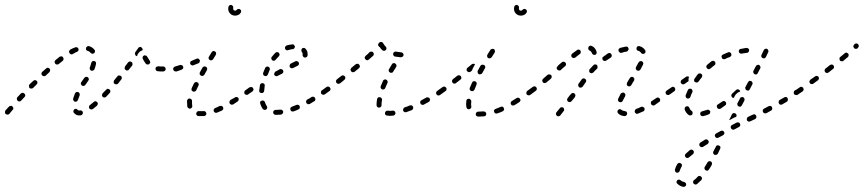

<svg xmlns="http://www.w3.org/2000/svg" viewBox="-21 -449 3482 774"><path d="M305 16Q309 15 311 12Q314 8 313 4Q313 2 312 1Q311 -1 309 -2Q308 -3 306 -4Q304 -4 302 -4Q298 -3 295 -4Q293 -5 292 -6Q291 -8 289 -9Q287 -10 286 -10Q284 -10 282 -10Q280 -9 278 -8Q275 -5 275 -1Q274 3 277 6Q282 12 289 15Q296 17 305 16ZM33 -13Q32 -17 29 -20Q28 -21 26 -22Q24 -23 22 -22Q20 -22 18 -21Q16 -21 15 -19Q6 -9 1 -4Q-1 0 -1 4Q-1 8 2 11Q6 13 10 13Q14 13 17 10Q21 4 30 -6Q33 -9 33 -13ZM372 -26Q373 -28 373 -30Q374 -32 373 -34Q372 -36 371 -37Q368 -40 364 -41Q360 -41 357 -38Q349 -31 341 -25Q340 -24 339 -23Q338 -21 338 -19Q337 -17 338 -15Q338 -13 340 -11Q342 -8 346 -8Q350 -7 354 -10Q361 -16 370 -23Q371 -24 372 -26ZM275 -44Q277 -41 281 -39Q283 -39 285 -39Q287 -39 288 -40Q290 -41 291 -43Q293 -44 293 -46Q296 -55 300 -64Q301 -68 300 -72Q298 -76 294 -78Q292 -78 290 -78Q288 -78 287 -78Q285 -77 283 -75Q282 -74 281 -72Q277 -62 274 -52Q273 -48 275 -44ZM81 -65Q80 -70 77 -72Q74 -75 70 -75Q66 -75 63 -72L49 -57Q46 -54 47 -50Q47 -45 50 -43Q53 -40 57 -40Q61 -40 64 -43L78 -58Q81 -61 81 -65ZM424 -81Q424 -85 421 -88Q419 -89 417 -90Q415 -91 413 -91Q411 -91 410 -90Q408 -89 407 -87Q399 -80 393 -73Q391 -71 391 -69Q390 -67 390 -65Q390 -63 391 -62Q392 -60 393 -58Q396 -56 400 -56Q404 -56 407 -59Q414 -66 421 -74Q424 -77 424 -81ZM130 -116Q130 -120 127 -123Q124 -126 120 -126Q116 -126 113 -123L98 -109Q95 -106 96 -102Q96 -97 98 -94Q101 -92 106 -92Q110 -92 113 -95L127 -109Q130 -112 130 -116ZM307 -118Q304 -115 305 -111Q306 -107 309 -104Q311 -103 313 -103Q315 -102 317 -103Q319 -103 320 -104Q322 -105 323 -107Q325 -109 327 -112Q331 -118 335 -124Q338 -127 337 -131Q336 -135 333 -138Q329 -140 325 -139Q321 -138 319 -135Q315 -129 311 -124Q309 -121 307 -118ZM470 -136Q470 -140 466 -143Q465 -144 463 -144Q461 -145 459 -145Q457 -145 455 -144Q454 -143 452 -141Q446 -133 439 -125Q438 -124 438 -122Q437 -120 437 -118Q437 -116 438 -114Q439 -112 441 -111Q444 -109 448 -109Q452 -109 455 -112Q461 -120 468 -129Q471 -132 470 -136ZM180 -161Q181 -163 181 -165Q181 -167 181 -169Q180 -171 179 -172Q176 -175 172 -176Q168 -176 165 -173Q157 -166 149 -159Q146 -156 146 -152Q146 -148 149 -145Q152 -142 156 -142Q160 -141 163 -144Q171 -151 178 -158Q179 -160 180 -161ZM625 -161H637Q641 -161 644 -164Q647 -167 647 -171Q647 -175 644 -178Q641 -181 637 -181H625Q621 -181 618 -182Q616 -182 614 -181Q612 -181 610 -180Q609 -179 607 -177Q606 -175 606 -173Q605 -169 608 -166Q610 -162 614 -162Q620 -161 625 -161ZM695 -164Q698 -167 698 -171Q698 -175 695 -178Q692 -181 688 -181H687Q683 -181 680 -178Q677 -175 677 -171Q677 -167 680 -164Q683 -161 687 -161H688Q692 -161 695 -164ZM341 -170Q343 -166 347 -164Q351 -163 355 -165Q358 -166 360 -170Q364 -181 366 -191Q367 -195 365 -199Q363 -202 359 -203Q357 -204 355 -203Q353 -203 351 -202Q350 -201 349 -199Q347 -198 347 -196Q345 -187 341 -177Q340 -174 341 -170ZM513 -193Q513 -197 509 -199Q506 -202 502 -201Q498 -201 495 -197L483 -181Q482 -179 482 -177Q481 -175 481 -173Q482 -171 483 -170Q484 -168 485 -167Q489 -164 493 -165Q497 -165 499 -169L512 -185Q514 -189 513 -193ZM573 -189Q577 -188 581 -191Q582 -192 583 -194Q584 -195 585 -197Q585 -199 584 -201Q584 -203 582 -205Q577 -212 572 -221Q571 -222 570 -224Q568 -225 566 -225Q564 -226 562 -226Q560 -226 559 -225Q555 -223 554 -219Q553 -215 555 -211Q560 -201 567 -192Q569 -189 573 -189ZM235 -210Q236 -214 233 -218Q231 -221 227 -222Q223 -222 219 -220Q211 -213 203 -207Q200 -204 199 -200Q199 -196 202 -192Q204 -189 208 -189Q213 -188 216 -191Q224 -198 232 -204Q235 -206 235 -210ZM523 -231Q522 -235 524 -238Q530 -247 536 -255Q537 -257 538 -258Q540 -259 542 -259Q544 -260 546 -260Q548 -259 549 -258Q552 -256 553 -253Q555 -250 554 -247Q551 -246 548 -244Q543 -242 539 -237Q534 -232 532 -225Q532 -224 532 -223Q530 -223 529 -223Q528 -224 527 -224Q524 -227 523 -231ZM295 -245Q297 -249 295 -253Q294 -255 293 -256Q291 -258 290 -258Q288 -259 286 -259Q284 -259 282 -258Q273 -255 262 -249Q259 -247 258 -243Q256 -239 259 -235Q261 -232 265 -230Q269 -229 272 -231Q282 -237 289 -240Q293 -241 295 -245ZM347 -234Q349 -233 351 -232Q353 -232 355 -233Q356 -233 358 -234Q361 -237 362 -241Q363 -245 360 -248Q352 -259 338 -263Q334 -264 331 -262Q327 -260 326 -256Q325 -253 326 -249Q328 -245 332 -244Q340 -242 344 -236Q345 -235 347 -234Z M802 19Q806 18 809 15Q811 12 811 8Q810 4 807 1Q804 -2 800 -1Q795 -1 790 -1Q785 -1 781 -1Q777 -2 774 1Q771 4 770 8Q770 10 770 12Q771 14 772 15Q774 17 775 18Q777 19 779 19Q784 19 790 19Q796 19 802 19ZM879 -9Q880 -13 878 -17Q877 -19 876 -20Q874 -21 872 -22Q871 -23 869 -22Q867 -22 865 -22Q855 -17 846 -13Q844 -13 843 -11Q842 -10 841 -8Q840 -6 840 -4Q840 -2 841 0Q842 3 846 5Q850 7 854 5Q863 1 873 -3Q877 -5 879 -9ZM734 -19Q735 -15 739 -13Q742 -10 746 -11Q748 -12 750 -13Q751 -14 752 -15Q754 -17 754 -19Q754 -21 754 -23Q753 -29 753 -39Q753 -40 753 -41Q754 -45 751 -48Q748 -51 744 -52Q740 -52 737 -50Q734 -47 733 -43Q733 -41 733 -39Q733 -27 734 -19ZM941 -46Q942 -50 940 -54Q938 -57 933 -58Q929 -59 926 -56Q917 -51 908 -46Q905 -43 904 -39Q903 -35 905 -32Q906 -30 908 -29Q909 -28 911 -27Q913 -27 915 -27Q917 -27 919 -28Q928 -34 937 -40Q940 -42 941 -46ZM984 -75Q985 -79 982 -83Q981 -84 979 -85Q978 -87 976 -87Q974 -87 972 -87Q970 -86 968 -85Q964 -82 964 -78Q963 -74 965 -71Q966 -69 968 -68Q970 -67 972 -67Q974 -66 976 -67Q978 -67 979 -68L980 -69Q983 -71 984 -75ZM751 -90Q751 -88 751 -86Q752 -84 753 -83Q755 -81 757 -80Q760 -79 764 -80Q768 -81 770 -85Q774 -94 779 -104Q781 -107 780 -111Q778 -115 775 -117Q771 -119 767 -118Q763 -116 761 -113Q756 -103 752 -94Q751 -92 751 -90ZM784 -150Q786 -146 789 -144Q791 -143 793 -143Q795 -143 797 -143Q799 -144 800 -145Q802 -146 803 -148L813 -166Q815 -170 814 -174Q813 -178 809 -180Q807 -181 805 -181Q803 -181 801 -181Q800 -180 798 -179Q796 -178 795 -176L785 -158Q783 -154 784 -150ZM714 -170Q716 -171 717 -173Q718 -175 718 -177Q718 -179 717 -181Q716 -185 712 -186Q709 -188 705 -187Q695 -184 685 -181Q681 -179 679 -176Q677 -172 678 -168Q679 -166 680 -165Q682 -163 683 -162Q685 -161 687 -161Q689 -161 691 -161Q701 -165 711 -168Q713 -169 714 -170ZM782 -196Q783 -198 784 -200Q785 -202 785 -204Q785 -206 784 -207Q782 -211 778 -213Q774 -214 771 -212Q762 -208 752 -204Q748 -203 746 -199Q745 -195 746 -191Q748 -188 752 -186Q756 -184 759 -186Q770 -190 779 -194Q781 -195 782 -196ZM820 -213Q821 -209 825 -207Q828 -205 832 -206Q836 -207 838 -210L849 -228Q851 -232 850 -236Q849 -240 845 -242Q842 -244 838 -243Q834 -242 832 -238L821 -220Q819 -217 820 -213ZM927 -406Q924 -406 921 -408Q919 -411 919 -414Q919 -415 919 -416Q920 -420 918 -424Q916 -427 912 -429Q910 -429 908 -429Q906 -429 905 -428Q903 -427 902 -425Q901 -423 900 -422Q899 -418 899 -414Q899 -408 901 -403Q903 -398 907 -394Q911 -390 916 -388Q921 -386 927 -386Q934 -386 940 -389Q946 -392 949 -397Q952 -401 951 -405Q951 -409 947 -411Q946 -412 944 -413Q942 -413 940 -413Q938 -413 936 -412Q935 -411 933 -409Q932 -408 931 -407Q929 -406 927 -406Z M1112 13Q1116 12 1118 9Q1121 6 1121 1Q1120 -1 1119 -2Q1118 -4 1117 -5Q1115 -6 1113 -7Q1111 -7 1109 -7Q1100 -6 1092 -6H1090Q1086 -6 1083 -3Q1080 0 1080 4Q1080 6 1081 8Q1082 10 1083 11Q1085 12 1086 13Q1088 14 1090 14H1092Q1101 14 1112 13ZM1187 -13Q1189 -17 1187 -21Q1187 -23 1185 -24Q1184 -25 1182 -26Q1180 -27 1178 -27Q1176 -27 1174 -26Q1165 -22 1156 -19Q1154 -18 1153 -17Q1151 -16 1150 -14Q1149 -12 1149 -10Q1149 -8 1150 -6Q1151 -2 1155 0Q1159 1 1163 0Q1172 -3 1182 -8Q1186 -9 1187 -13ZM1045 -6Q1049 -5 1052 -8Q1054 -9 1055 -11Q1056 -13 1056 -14Q1056 -16 1056 -18Q1055 -20 1054 -22Q1050 -28 1047 -37Q1046 -41 1042 -43Q1038 -45 1034 -43Q1030 -42 1028 -39Q1027 -35 1028 -31Q1032 -19 1038 -10Q1041 -7 1045 -6ZM1249 -43Q1250 -45 1250 -47Q1251 -49 1250 -51Q1250 -53 1249 -54Q1247 -58 1243 -59Q1239 -60 1235 -58Q1227 -52 1218 -48Q1215 -46 1213 -42Q1212 -38 1214 -34Q1215 -32 1217 -31Q1218 -30 1220 -29Q1222 -29 1224 -29Q1226 -29 1228 -30Q1237 -35 1246 -41Q1247 -42 1249 -43ZM1291 -72Q1293 -73 1293 -75Q1293 -77 1293 -79Q1292 -81 1291 -83Q1289 -86 1285 -87Q1281 -88 1277 -85Q1275 -84 1274 -82Q1273 -80 1273 -78Q1272 -76 1273 -75Q1273 -73 1274 -71Q1277 -68 1281 -67Q1285 -66 1288 -69H1289Q1290 -70 1291 -72ZM1001 -87Q1001 -91 999 -94Q998 -96 996 -97Q994 -98 993 -98Q991 -99 989 -98Q987 -98 985 -97L968 -85Q965 -83 964 -79Q963 -75 966 -71Q967 -70 969 -69Q970 -68 972 -67Q974 -67 976 -67Q978 -68 980 -69L996 -80Q1000 -83 1001 -87ZM1026 -77Q1029 -74 1033 -74Q1035 -74 1037 -74Q1039 -75 1040 -76Q1042 -77 1043 -79Q1044 -81 1044 -83Q1045 -92 1046 -102Q1047 -106 1045 -110Q1042 -113 1038 -114Q1034 -114 1031 -112Q1027 -110 1027 -106Q1025 -95 1024 -85Q1023 -80 1026 -77ZM1107 -170Q1111 -172 1114 -170Q1118 -169 1120 -166Q1122 -162 1121 -158Q1120 -154 1116 -152Q1107 -147 1098 -143Q1095 -141 1091 -142Q1087 -143 1085 -147Q1084 -148 1084 -149Q1084 -150 1084 -151Q1085 -154 1087 -158Q1087 -158 1087 -159Q1088 -159 1088 -160Q1088 -160 1089 -160Q1098 -165 1107 -170ZM1040 -148Q1042 -144 1046 -143Q1050 -141 1054 -143Q1057 -145 1059 -149Q1062 -158 1066 -167Q1067 -169 1067 -171Q1067 -173 1066 -175Q1066 -176 1064 -178Q1063 -179 1061 -180Q1057 -182 1053 -180Q1050 -179 1048 -175Q1044 -166 1040 -156Q1039 -152 1040 -148ZM1184 -190Q1185 -194 1183 -198Q1181 -201 1177 -202Q1173 -204 1170 -202Q1163 -198 1152 -193Q1148 -191 1147 -187Q1146 -183 1147 -179Q1149 -175 1153 -174Q1157 -173 1161 -175Q1172 -180 1179 -184Q1183 -186 1184 -190ZM1073 -217Q1072 -215 1073 -213Q1073 -211 1074 -209Q1075 -207 1076 -206Q1080 -204 1084 -204Q1088 -205 1090 -208Q1097 -216 1103 -222Q1106 -225 1106 -229Q1106 -233 1103 -236Q1100 -239 1096 -239Q1092 -239 1089 -236Q1082 -229 1075 -220Q1073 -219 1073 -217ZM1217 -243Q1215 -248 1211 -252Q1209 -255 1205 -256Q1200 -256 1197 -254Q1194 -251 1194 -247Q1193 -243 1196 -239Q1199 -236 1199 -232Q1199 -230 1199 -228Q1198 -224 1201 -221Q1203 -218 1207 -217Q1211 -216 1215 -219Q1218 -221 1219 -225Q1219 -229 1219 -232Q1219 -238 1217 -243ZM1129 -261Q1127 -257 1128 -253Q1130 -249 1133 -247Q1137 -245 1141 -247Q1150 -250 1159 -251Q1163 -251 1165 -254Q1168 -257 1168 -262Q1167 -264 1166 -265Q1165 -267 1164 -268Q1162 -270 1160 -270Q1159 -271 1157 -270Q1145 -269 1135 -266Q1131 -264 1129 -261Z M1565 17Q1569 16 1571 13Q1574 10 1573 6Q1573 4 1572 2Q1571 0 1569 -1Q1568 -2 1566 -3Q1564 -3 1562 -3Q1556 -2 1551 -2Q1546 -2 1542 -3Q1540 -3 1538 -2Q1536 -2 1534 0Q1533 1 1532 3Q1531 4 1531 6Q1530 11 1533 14Q1536 17 1540 17Q1545 18 1551 18Q1557 18 1565 17ZM1642 -7Q1643 -9 1644 -11Q1645 -12 1645 -14Q1645 -16 1644 -18Q1643 -22 1639 -24Q1635 -25 1631 -24Q1620 -19 1610 -16Q1609 -15 1607 -14Q1606 -13 1605 -11Q1604 -9 1604 -7Q1604 -5 1604 -3Q1606 1 1610 3Q1613 4 1617 3Q1628 -1 1639 -5Q1640 -6 1642 -7ZM1497 -25Q1497 -21 1500 -18Q1503 -15 1507 -15Q1509 -15 1511 -16Q1513 -17 1514 -18Q1516 -20 1517 -22Q1517 -23 1517 -25Q1517 -26 1517 -27Q1517 -36 1519 -46Q1519 -48 1519 -50Q1518 -52 1517 -53Q1516 -55 1514 -56Q1512 -57 1510 -57Q1506 -58 1503 -56Q1500 -53 1499 -49Q1497 -37 1497 -27Q1497 -26 1497 -25ZM1712 -44Q1713 -48 1711 -52Q1710 -53 1709 -55Q1707 -56 1705 -56Q1703 -57 1701 -57Q1699 -56 1698 -56Q1688 -50 1678 -45Q1674 -43 1673 -39Q1672 -35 1674 -32Q1675 -30 1676 -29Q1678 -27 1679 -27Q1681 -26 1683 -26Q1685 -26 1687 -27Q1697 -33 1707 -38Q1711 -40 1712 -44ZM1759 -72Q1761 -73 1761 -75Q1761 -77 1761 -79Q1760 -81 1759 -83Q1757 -86 1753 -87Q1749 -88 1745 -85L1741 -82Q1740 -81 1739 -80Q1738 -78 1737 -76Q1737 -74 1737 -72Q1738 -70 1739 -68Q1741 -65 1745 -64Q1750 -64 1753 -66L1757 -69Q1758 -70 1759 -72ZM1310 -85Q1311 -86 1311 -88Q1312 -90 1311 -92Q1311 -94 1309 -96Q1307 -99 1303 -100Q1299 -101 1295 -98Q1286 -91 1277 -85Q1276 -84 1275 -82Q1274 -81 1273 -79Q1273 -77 1273 -75Q1274 -73 1275 -71Q1277 -68 1281 -67Q1285 -66 1289 -69Q1297 -75 1307 -82Q1309 -83 1310 -85ZM1514 -94Q1516 -90 1519 -89Q1521 -88 1523 -88Q1525 -88 1527 -89Q1529 -90 1530 -91Q1532 -93 1532 -94Q1536 -104 1541 -115Q1542 -116 1542 -118Q1542 -120 1541 -122Q1540 -124 1539 -126Q1538 -127 1536 -128Q1532 -130 1528 -128Q1524 -127 1523 -123Q1518 -112 1514 -102Q1512 -98 1514 -94ZM1371 -134Q1372 -138 1369 -141Q1368 -143 1366 -144Q1364 -145 1362 -145Q1361 -145 1359 -145Q1357 -144 1355 -143L1337 -129Q1336 -128 1335 -126Q1334 -125 1333 -123Q1333 -121 1334 -119Q1334 -117 1335 -115Q1338 -112 1342 -111Q1346 -111 1350 -113L1367 -127Q1371 -130 1371 -134ZM1546 -163Q1547 -159 1551 -157Q1553 -156 1554 -155Q1556 -155 1558 -156Q1560 -156 1562 -157Q1563 -159 1564 -160Q1570 -170 1576 -179Q1578 -183 1577 -187Q1576 -191 1572 -193Q1571 -194 1569 -195Q1567 -195 1565 -194Q1563 -194 1561 -193Q1560 -192 1559 -190Q1553 -180 1547 -170Q1545 -167 1546 -163ZM1430 -181Q1430 -185 1427 -188Q1425 -192 1421 -192Q1416 -192 1413 -190L1396 -176Q1393 -173 1392 -169Q1392 -165 1395 -161Q1397 -158 1401 -158Q1405 -157 1409 -160L1426 -174Q1429 -177 1430 -181ZM1486 -231Q1486 -235 1483 -238Q1481 -241 1477 -241Q1472 -241 1469 -239Q1462 -231 1453 -224Q1450 -221 1449 -217Q1449 -213 1452 -210Q1455 -207 1459 -206Q1463 -206 1466 -209Q1475 -217 1483 -224Q1486 -227 1486 -231ZM1599 -219Q1601 -219 1602 -221Q1604 -222 1605 -224Q1605 -225 1606 -227Q1606 -232 1603 -235Q1600 -238 1596 -238Q1586 -239 1575 -241Q1571 -242 1568 -239Q1564 -237 1564 -233Q1563 -229 1565 -226Q1567 -222 1571 -221Q1583 -219 1595 -218Q1597 -218 1599 -219ZM1508 -260Q1507 -260 1507 -261Q1504 -264 1503 -268Q1503 -272 1506 -275L1508 -277Q1510 -280 1514 -280Q1519 -280 1522 -277Q1522 -277 1523 -276Q1524 -275 1524 -274Q1528 -267 1534 -261Q1537 -258 1537 -254Q1537 -250 1534 -247Q1531 -244 1527 -244Q1523 -244 1520 -247Q1514 -252 1510 -259Q1509 -259 1508 -260Z M1930 20Q1934 20 1937 17Q1940 13 1939 9Q1939 7 1938 6Q1937 4 1936 2Q1934 1 1932 1Q1930 0 1928 0Q1919 1 1910 1Q1909 1 1907 1Q1903 1 1900 4Q1897 6 1897 11Q1897 13 1897 14Q1898 16 1899 18Q1901 19 1903 20Q1904 21 1906 21Q1908 21 1910 21Q1920 21 1930 20ZM2011 -6Q2012 -9 2010 -13Q2009 -17 2005 -19Q2001 -20 1997 -18Q1987 -14 1977 -10Q1975 -10 1974 -8Q1972 -7 1971 -5Q1970 -4 1970 -2Q1970 0 1971 2Q1972 6 1976 8Q1980 10 1984 8Q1994 5 2005 0Q2009 -2 2011 -6ZM1861 -13Q1862 -11 1863 -10Q1865 -9 1867 -9Q1869 -8 1871 -9Q1873 -9 1874 -10Q1876 -11 1877 -13Q1878 -14 1879 -16Q1879 -18 1879 -20Q1877 -28 1879 -40Q1879 -44 1876 -47Q1874 -50 1870 -51Q1866 -51 1862 -49Q1859 -46 1859 -42Q1857 -28 1859 -17Q1860 -15 1861 -13ZM2075 -40Q2076 -41 2077 -43Q2077 -45 2077 -47Q2076 -49 2075 -51Q2073 -54 2069 -55Q2065 -56 2062 -54Q2052 -47 2043 -42Q2039 -40 2038 -36Q2037 -32 2039 -28Q2040 -27 2042 -25Q2043 -24 2045 -24Q2047 -23 2049 -24Q2051 -24 2053 -25Q2062 -30 2072 -37Q2074 -38 2075 -40ZM2124 -75Q2125 -79 2122 -83Q2121 -84 2119 -85Q2118 -87 2116 -87Q2114 -87 2112 -87Q2110 -86 2108 -85L2105 -83Q2101 -80 2101 -76Q2100 -72 2102 -69Q2103 -67 2105 -66Q2107 -65 2109 -65Q2111 -64 2113 -65Q2115 -65 2116 -66L2120 -69Q2123 -71 2124 -75ZM1778 -85Q1779 -87 1779 -89Q1779 -91 1779 -93Q1778 -94 1777 -96Q1775 -99 1771 -100Q1767 -101 1763 -98Q1752 -90 1745 -85Q1744 -84 1743 -82Q1742 -81 1741 -79Q1741 -77 1741 -75Q1742 -73 1743 -71Q1745 -68 1749 -67Q1753 -66 1757 -69Q1764 -74 1775 -82Q1777 -83 1778 -85ZM1873 -87Q1875 -83 1879 -82Q1883 -81 1886 -82Q1890 -84 1892 -88Q1895 -97 1900 -108Q1901 -110 1901 -112Q1901 -114 1900 -116Q1899 -118 1898 -119Q1897 -120 1895 -121Q1893 -122 1891 -122Q1889 -122 1887 -121Q1885 -121 1884 -119Q1883 -118 1882 -116Q1877 -105 1873 -95Q1871 -91 1873 -87ZM1839 -134Q1839 -138 1837 -142Q1835 -143 1834 -144Q1832 -145 1830 -146Q1828 -146 1826 -145Q1824 -145 1823 -144L1805 -130Q1802 -127 1801 -123Q1801 -119 1803 -116Q1806 -112 1810 -112Q1814 -111 1817 -114L1835 -128Q1838 -130 1839 -134ZM1904 -160Q1904 -158 1905 -156Q1905 -154 1906 -153Q1908 -151 1909 -150Q1913 -148 1917 -150Q1921 -151 1923 -154Q1928 -164 1934 -174Q1935 -175 1935 -177Q1935 -179 1935 -181Q1934 -183 1933 -185Q1932 -186 1930 -187Q1926 -189 1922 -188Q1918 -187 1916 -184Q1911 -174 1905 -164Q1904 -162 1904 -160ZM1869 -158Q1865 -159 1862 -162Q1861 -163 1860 -165Q1860 -167 1860 -169Q1860 -171 1861 -173Q1862 -175 1864 -176L1881 -190Q1884 -192 1888 -192Q1891 -192 1894 -190Q1890 -182 1886 -175Q1883 -170 1882 -165L1876 -160Q1873 -158 1869 -158ZM1943 -221Q1943 -217 1947 -215Q1950 -213 1954 -214Q1958 -215 1961 -218Q1967 -228 1973 -237Q1975 -240 1974 -244Q1974 -249 1970 -251Q1967 -253 1963 -252Q1958 -251 1956 -248Q1950 -239 1944 -229Q1942 -226 1943 -221ZM2079 -406Q2076 -406 2073 -408Q2071 -411 2071 -414Q2071 -415 2071 -416Q2072 -420 2070 -424Q2068 -427 2064 -429Q2060 -430 2057 -428Q2053 -426 2052 -422Q2051 -418 2051 -414Q2051 -408 2053 -403Q2055 -398 2059 -394Q2063 -390 2068 -388Q2073 -386 2079 -386Q2086 -386 2092 -389Q2098 -392 2101 -397Q2104 -401 2103 -405Q2103 -409 2099 -411Q2096 -414 2092 -413Q2088 -413 2085 -409Q2084 -408 2083 -407Q2081 -406 2079 -406Z M2253 -4Q2254 -6 2253 -8Q2253 -10 2252 -12Q2251 -13 2250 -15Q2246 -17 2242 -17Q2238 -16 2236 -13L2222 4Q2220 7 2220 11Q2221 15 2224 18Q2227 20 2231 20Q2235 19 2238 16L2251 -1Q2253 -2 2253 -4ZM2504 16Q2507 14 2507 10Q2507 8 2507 6Q2506 4 2505 2Q2503 1 2502 0Q2500 -1 2498 -1Q2489 -2 2485 -6Q2483 -7 2481 -8Q2480 -9 2478 -9Q2476 -9 2474 -8Q2472 -7 2471 -6Q2468 -3 2468 1Q2468 6 2471 8Q2480 18 2497 19Q2501 19 2504 16ZM2577 -5Q2578 -9 2577 -13Q2576 -15 2574 -16Q2573 -17 2571 -18Q2569 -19 2567 -19Q2565 -19 2563 -18Q2553 -13 2544 -10Q2540 -8 2539 -5Q2537 -1 2538 3Q2539 5 2540 6Q2542 8 2543 9Q2545 10 2547 10Q2549 10 2551 9Q2561 5 2572 0Q2576 -1 2577 -5ZM2639 -40Q2640 -42 2640 -44Q2641 -46 2640 -48Q2640 -50 2639 -51Q2636 -55 2632 -56Q2628 -56 2625 -54Q2615 -48 2607 -42Q2605 -41 2604 -40Q2603 -38 2603 -36Q2602 -34 2603 -32Q2603 -30 2604 -29Q2606 -25 2610 -24Q2614 -23 2618 -25Q2627 -31 2636 -38Q2638 -39 2639 -40ZM2470 -47Q2470 -45 2471 -43Q2471 -41 2473 -40Q2474 -38 2476 -38Q2480 -36 2484 -37Q2487 -39 2489 -42Q2493 -50 2499 -61Q2500 -63 2500 -65Q2500 -67 2500 -69Q2499 -71 2498 -72Q2496 -74 2495 -75Q2491 -77 2487 -75Q2483 -74 2481 -71Q2475 -60 2471 -51Q2470 -49 2470 -47ZM2293 -53 2297 -58Q2298 -60 2298 -62Q2299 -64 2299 -66Q2298 -68 2297 -69Q2296 -71 2295 -72Q2291 -75 2287 -74Q2283 -74 2281 -70L2277 -66L2267 -53Q2265 -50 2265 -46Q2266 -42 2269 -39Q2271 -38 2273 -38Q2275 -37 2277 -37Q2279 -38 2280 -39Q2282 -40 2283 -41ZM2684 -75Q2685 -79 2682 -83Q2681 -84 2679 -85Q2678 -87 2676 -87Q2674 -87 2672 -87Q2670 -86 2668 -85L2667 -84Q2663 -82 2662 -77Q2662 -73 2664 -70Q2665 -68 2667 -67Q2669 -66 2671 -66Q2673 -66 2675 -66Q2677 -67 2678 -68L2680 -69Q2683 -71 2684 -75ZM2143 -89Q2144 -93 2141 -97Q2139 -100 2135 -101Q2130 -101 2127 -99Q2118 -92 2108 -85Q2105 -83 2104 -79Q2103 -75 2106 -71Q2107 -70 2109 -69Q2110 -68 2112 -67Q2114 -67 2116 -67Q2118 -68 2120 -69Q2129 -75 2139 -83Q2142 -85 2143 -89ZM2335 -110 2340 -117Q2341 -119 2342 -121Q2342 -123 2342 -125Q2341 -127 2340 -129Q2339 -130 2338 -131Q2334 -134 2330 -133Q2326 -132 2324 -129L2319 -122Q2316 -117 2311 -111Q2309 -108 2310 -104Q2310 -100 2314 -97Q2317 -95 2321 -96Q2325 -96 2328 -100Q2332 -106 2335 -110ZM2514 -128 2507 -116Q2506 -114 2506 -112Q2505 -110 2506 -108Q2506 -106 2507 -105Q2509 -103 2510 -102Q2514 -100 2518 -101Q2522 -102 2524 -106L2531 -118L2535 -124Q2537 -128 2536 -132Q2535 -136 2531 -138Q2530 -139 2528 -139Q2526 -139 2524 -139Q2522 -138 2520 -137Q2519 -136 2518 -134ZM2202 -135Q2203 -137 2203 -139Q2203 -141 2203 -142Q2202 -144 2201 -146Q2198 -149 2194 -149Q2190 -150 2186 -147Q2177 -139 2169 -132Q2165 -129 2165 -125Q2165 -121 2167 -118Q2169 -116 2170 -115Q2172 -114 2174 -114Q2176 -114 2178 -115Q2180 -115 2181 -116Q2190 -124 2200 -132Q2201 -133 2202 -135ZM2388 -179Q2388 -184 2385 -187Q2384 -188 2382 -189Q2380 -189 2378 -189Q2376 -189 2375 -189Q2373 -188 2371 -186Q2364 -179 2356 -170Q2354 -167 2354 -163Q2354 -159 2357 -156Q2359 -155 2361 -154Q2362 -154 2364 -154Q2366 -154 2368 -155Q2370 -156 2371 -157Q2378 -165 2386 -172Q2388 -175 2388 -179ZM2542 -175Q2542 -173 2542 -171Q2543 -169 2544 -168Q2545 -166 2547 -165Q2551 -163 2555 -164Q2559 -166 2561 -169Q2567 -180 2571 -188Q2573 -192 2572 -196Q2570 -200 2567 -202Q2563 -204 2559 -202Q2555 -201 2553 -197Q2549 -189 2543 -179Q2542 -177 2542 -175ZM2244 -171 2258 -183Q2261 -186 2261 -190Q2261 -194 2258 -197Q2256 -200 2251 -200Q2247 -201 2244 -198L2230 -186L2227 -182Q2223 -179 2223 -175Q2223 -171 2226 -168Q2227 -167 2229 -166Q2231 -165 2233 -165Q2235 -165 2237 -165Q2238 -166 2240 -167ZM2443 -219Q2445 -221 2445 -223Q2446 -224 2445 -226Q2445 -228 2444 -230Q2442 -234 2438 -235Q2434 -236 2430 -234Q2421 -228 2412 -221Q2408 -219 2407 -215Q2407 -211 2409 -207Q2412 -204 2416 -203Q2420 -203 2423 -205Q2432 -211 2440 -216Q2442 -217 2443 -219ZM2320 -237Q2321 -241 2319 -245Q2317 -248 2312 -249Q2308 -250 2305 -247Q2296 -241 2286 -233Q2282 -230 2282 -226Q2281 -222 2284 -219Q2286 -216 2291 -215Q2295 -215 2298 -217Q2308 -225 2316 -231Q2320 -233 2320 -237ZM2370 -229Q2373 -227 2377 -228Q2379 -228 2381 -229Q2382 -231 2383 -232Q2384 -234 2384 -236Q2385 -238 2384 -240Q2382 -248 2377 -254Q2372 -261 2363 -264Q2362 -265 2360 -265Q2358 -265 2356 -264Q2354 -263 2353 -262Q2351 -260 2351 -258Q2349 -254 2351 -251Q2352 -247 2356 -245Q2362 -243 2365 -235Q2366 -231 2370 -229ZM2569 -232Q2573 -231 2577 -233Q2578 -234 2579 -235Q2581 -237 2581 -239Q2582 -241 2581 -243Q2581 -245 2580 -246Q2576 -253 2570 -257Q2564 -261 2557 -263Q2553 -264 2549 -262Q2546 -260 2545 -256Q2544 -252 2546 -248Q2548 -245 2552 -244Q2560 -242 2563 -236Q2565 -233 2569 -232ZM2511 -246Q2514 -249 2513 -253Q2512 -257 2509 -260Q2505 -262 2501 -261Q2490 -259 2479 -256Q2475 -254 2473 -251Q2471 -247 2473 -243Q2473 -241 2475 -240Q2476 -238 2478 -237Q2479 -236 2481 -236Q2483 -236 2485 -236Q2495 -240 2505 -241Q2509 -242 2511 -246Z M2716 275Q2712 275 2709 278Q2706 281 2706 286Q2707 290 2710 292Q2719 301 2732 304Q2736 305 2740 303Q2744 301 2745 297Q2745 295 2745 293Q2745 291 2744 290Q2743 288 2741 287Q2740 286 2738 285Q2728 283 2723 278Q2720 275 2716 275ZM2774 280Q2773 282 2773 284Q2773 286 2773 287Q2774 289 2775 291Q2778 294 2782 295Q2786 295 2789 293Q2797 286 2806 277Q2807 276 2808 274Q2809 272 2809 270Q2808 268 2808 266Q2807 264 2805 263Q2802 260 2798 260Q2794 260 2791 264Q2784 272 2777 277Q2775 278 2774 280ZM2728 215Q2726 211 2723 209Q2721 208 2719 208Q2717 207 2715 208Q2713 209 2712 210Q2710 211 2709 213Q2703 223 2700 234Q2699 236 2700 238Q2700 240 2701 242Q2702 244 2703 245Q2705 246 2707 247Q2711 248 2714 246Q2718 244 2719 240Q2722 231 2727 222Q2729 219 2728 215ZM2819 231Q2820 235 2823 237Q2827 240 2831 239Q2835 238 2837 234Q2843 226 2848 216Q2850 212 2849 208Q2848 204 2845 202Q2841 200 2837 201Q2833 202 2831 206Q2826 215 2820 224Q2818 227 2819 231ZM2776 165Q2777 161 2774 158Q2771 155 2767 154Q2763 154 2760 156Q2751 164 2743 171Q2742 172 2741 174Q2740 176 2740 178Q2740 180 2741 182Q2742 183 2743 185Q2746 188 2750 188Q2754 188 2757 185Q2764 179 2773 172Q2776 169 2776 165ZM2854 169Q2856 173 2859 175Q2863 176 2867 175Q2871 174 2873 170L2882 151Q2884 147 2883 143Q2882 140 2878 138Q2874 136 2870 137Q2866 138 2865 142L2855 161Q2853 165 2854 169ZM2834 129Q2835 127 2836 125Q2836 123 2836 121Q2836 119 2834 118Q2832 114 2828 113Q2824 112 2821 114Q2811 120 2802 126Q2799 128 2798 132Q2797 136 2800 140Q2802 143 2806 144Q2810 145 2813 143Q2822 137 2831 132Q2833 130 2834 129ZM2899 90Q2900 86 2898 83Q2896 79 2892 78Q2888 77 2884 79L2866 89Q2862 91 2861 95Q2860 99 2862 102Q2864 106 2868 107Q2871 108 2875 106L2894 96Q2897 94 2899 90ZM2963 57Q2964 53 2962 50Q2962 48 2960 47Q2959 45 2957 45Q2955 44 2953 44Q2951 44 2949 45L2930 55Q2928 56 2927 57Q2926 59 2925 61Q2924 63 2925 65Q2925 67 2926 68Q2927 70 2928 71Q2930 73 2931 73Q2933 74 2935 74Q2937 74 2939 73L2958 63Q2962 61 2963 57ZM3028 25Q3029 21 3027 17Q3026 15 3025 14Q3023 13 3021 12Q3020 11 3018 12Q3016 12 3014 13L2995 22Q2991 24 2990 28Q2989 32 2990 36Q2992 39 2996 41Q3000 42 3004 40L3023 31Q3027 29 3028 25ZM2920 32 2929 13Q2930 11 2932 9Q2933 8 2935 7Q2937 7 2939 7Q2941 7 2943 8Q2947 10 2948 14Q2949 18 2947 21V22Q2943 23 2939 25L2920 35Q2919 35 2919 35Q2919 34 2919 33Q2920 32 2920 32ZM2841 7Q2843 3 2842 -1Q2841 -2 2839 -4Q2838 -5 2836 -6Q2834 -7 2833 -7Q2831 -7 2829 -6Q2818 -3 2809 0Q2805 1 2803 4Q2801 8 2802 12Q2802 14 2803 15Q2805 17 2806 18Q2808 19 2810 19Q2812 20 2814 19Q2824 17 2836 12Q2840 11 2841 7ZM2759 16Q2761 17 2763 16Q2765 16 2767 15Q2768 14 2770 12Q2771 10 2771 8Q2772 6 2771 5Q2771 3 2770 1Q2769 -1 2767 -2Q2761 -6 2758 -14Q2757 -18 2753 -20Q2749 -22 2746 -20Q2744 -20 2742 -18Q2741 -17 2740 -15Q2739 -14 2739 -12Q2739 -10 2739 -8Q2744 7 2756 15Q2757 16 2759 16ZM3092 -9Q3093 -13 3091 -17Q3090 -18 3089 -20Q3087 -21 3085 -22Q3084 -22 3082 -22Q3080 -22 3078 -21L3059 -11Q3055 -9 3054 -5Q3053 -1 3055 3Q3056 5 3058 6Q3059 7 3061 8Q3063 8 3065 8Q3067 8 3069 7L3087 -3Q3091 -5 3092 -9ZM2905 -26Q2906 -28 2906 -30Q2907 -32 2906 -34Q2906 -36 2905 -37Q2902 -41 2898 -42Q2894 -42 2891 -40Q2882 -34 2873 -28Q2872 -27 2870 -26Q2869 -24 2869 -22Q2868 -20 2869 -18Q2869 -16 2870 -15Q2872 -11 2876 -10Q2880 -9 2884 -11Q2893 -17 2902 -24Q2904 -25 2905 -26ZM2951 -30Q2951 -28 2952 -26Q2952 -24 2954 -22Q2955 -21 2957 -20Q2960 -18 2964 -19Q2968 -21 2970 -25L2980 -44Q2981 -47 2980 -51Q2979 -55 2975 -57Q2971 -59 2967 -57Q2963 -56 2962 -52L2952 -33Q2951 -32 2951 -30ZM3154 -42Q3155 -44 3155 -46Q3156 -48 3155 -50Q3155 -51 3154 -53Q3152 -57 3148 -58Q3144 -59 3140 -56Q3132 -51 3122 -46Q3119 -44 3118 -40Q3117 -36 3119 -32Q3120 -30 3121 -29Q3123 -28 3125 -27Q3127 -27 3129 -27Q3131 -27 3132 -28Q3142 -34 3151 -39Q3152 -40 3154 -42ZM2744 -57Q2746 -53 2750 -52Q2754 -51 2757 -53Q2761 -54 2762 -58Q2765 -68 2770 -77Q2772 -81 2770 -85Q2769 -89 2765 -91Q2761 -92 2757 -91Q2754 -90 2752 -86Q2747 -75 2743 -65Q2742 -61 2744 -57ZM2949 -72Q2954 -77 2960 -79Q2961 -79 2963 -80Q2963 -81 2962 -83Q2961 -85 2960 -86Q2957 -89 2953 -89Q2949 -89 2946 -86Q2938 -78 2930 -71Q2929 -70 2928 -68Q2927 -66 2927 -64Q2927 -62 2928 -61Q2928 -59 2930 -57Q2931 -56 2933 -55Q2935 -54 2937 -54Q2937 -54 2937 -54Q2937 -54 2937 -54L2941 -62Q2944 -68 2949 -72ZM3198 -72Q3200 -73 3200 -75Q3200 -77 3200 -79Q3199 -81 3198 -83Q3196 -86 3192 -87Q3188 -88 3184 -85L3183 -84Q3179 -82 3179 -78Q3178 -74 3180 -70Q3181 -69 3183 -67Q3185 -66 3187 -66Q3189 -66 3191 -66Q3193 -67 3194 -68L3196 -69Q3197 -70 3198 -72ZM2701 -87Q2702 -92 2699 -95Q2698 -97 2697 -98Q2695 -99 2693 -99Q2691 -99 2689 -99Q2687 -98 2686 -97L2668 -85Q2665 -83 2664 -79Q2663 -75 2666 -71Q2668 -68 2672 -67Q2676 -66 2680 -69L2697 -81Q2700 -83 2701 -87ZM2983 -95Q2983 -93 2984 -91Q2984 -89 2986 -87Q2987 -86 2989 -85Q2993 -83 2997 -84Q3000 -86 3002 -90L3012 -109Q3013 -110 3013 -112Q3013 -114 3012 -116Q3012 -118 3010 -120Q3009 -121 3007 -122Q3003 -124 3000 -123Q2996 -121 2994 -117L2984 -98Q2983 -97 2983 -95ZM2731 -109Q2727 -110 2725 -113Q2722 -116 2723 -120Q2724 -125 2727 -127L2744 -139Q2746 -140 2748 -141Q2750 -141 2752 -141Q2753 -141 2755 -140Q2756 -139 2757 -139Q2756 -136 2755 -134Q2754 -128 2755 -122L2739 -111Q2735 -108 2731 -109ZM2777 -128Q2777 -127 2777 -125Q2777 -123 2778 -121Q2779 -119 2781 -118Q2783 -117 2785 -117Q2787 -116 2789 -116Q2791 -117 2792 -118Q2794 -119 2795 -120Q2801 -129 2808 -137Q2810 -140 2810 -144Q2810 -149 2806 -151Q2803 -154 2799 -153Q2795 -153 2792 -150Q2785 -141 2779 -132Q2778 -130 2777 -128ZM3016 -156Q3017 -152 3021 -150Q3025 -148 3029 -149Q3033 -151 3034 -155L3044 -174Q3046 -177 3044 -181Q3043 -185 3039 -187Q3036 -189 3032 -187Q3028 -186 3026 -182L3016 -163Q3015 -160 3016 -156ZM2826 -181Q2826 -177 2829 -174Q2831 -171 2835 -170Q2840 -170 2843 -173Q2851 -180 2859 -186Q2863 -188 2863 -192Q2864 -196 2861 -200Q2859 -203 2855 -204Q2851 -204 2847 -202Q2838 -195 2830 -188Q2827 -185 2826 -181ZM2888 -224Q2887 -220 2889 -216Q2889 -214 2891 -213Q2892 -211 2894 -211Q2896 -210 2898 -210Q2900 -210 2902 -211Q2911 -216 2921 -219Q2925 -221 2927 -225Q2928 -228 2927 -232Q2925 -236 2922 -238Q2918 -240 2914 -238Q2904 -234 2893 -229Q2890 -227 2888 -224ZM3048 -221Q3049 -217 3053 -215Q3057 -213 3061 -214Q3065 -216 3067 -220L3076 -239Q3078 -242 3076 -246Q3075 -250 3071 -252Q3068 -254 3064 -252Q3060 -251 3058 -247L3049 -228Q3047 -225 3048 -221ZM2959 -248Q2957 -245 2957 -241Q2958 -239 2959 -237Q2960 -235 2962 -234Q2963 -233 2965 -233Q2967 -232 2969 -233Q2979 -235 2990 -236Q2992 -236 2994 -237Q2995 -238 2997 -240Q2998 -241 2998 -243Q2999 -245 2999 -247Q2999 -249 2998 -251Q2997 -252 2995 -254Q2993 -255 2992 -255Q2990 -256 2988 -256Q2976 -254 2966 -252Q2961 -252 2959 -248Z M3217 -84Q3218 -85 3219 -87Q3219 -89 3218 -91Q3218 -93 3217 -95Q3214 -98 3210 -99Q3206 -100 3203 -97L3184 -84Q3183 -83 3182 -81Q3180 -79 3180 -77Q3180 -75 3180 -73Q3181 -71 3182 -70Q3183 -68 3185 -67Q3186 -66 3188 -66Q3190 -65 3192 -66Q3194 -66 3196 -68L3215 -81Q3216 -82 3217 -84ZM3280 -132Q3281 -136 3279 -139Q3276 -142 3272 -143Q3268 -144 3265 -141L3246 -128Q3243 -125 3242 -121Q3241 -117 3244 -114Q3245 -112 3247 -111Q3248 -110 3250 -110Q3252 -110 3254 -110Q3256 -110 3258 -112L3276 -125Q3280 -128 3280 -132ZM3322 -159 3337 -171Q3341 -173 3341 -177Q3342 -182 3339 -185Q3337 -188 3333 -189Q3329 -189 3325 -187L3310 -175L3307 -173Q3304 -170 3303 -166Q3303 -162 3305 -159Q3306 -157 3308 -156Q3310 -155 3312 -155Q3314 -155 3316 -155Q3318 -156 3319 -157ZM3400 -226Q3401 -230 3398 -233Q3395 -236 3391 -237Q3387 -237 3384 -234Q3376 -227 3366 -219Q3363 -217 3363 -213Q3363 -209 3365 -205Q3368 -202 3372 -202Q3376 -201 3379 -204Q3389 -212 3397 -219Q3400 -222 3400 -226ZM3441 -264Q3441 -268 3438 -271Q3435 -274 3431 -274Q3427 -274 3424 -271L3422 -269Q3421 -268 3420 -266Q3419 -264 3419 -262Q3419 -260 3420 -259Q3421 -257 3422 -255Q3425 -252 3429 -252Q3434 -252 3437 -255L3438 -257Q3441 -260 3441 -264Z"/></svg>

Font: FRB American Cursive Dashed Light
Style: Italic
Weight: 300
Italic angle: -25°
Version: Version 2.0;Modular Font Editor K font №1